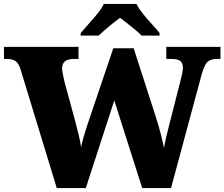

<svg xmlns="http://www.w3.org/2000/svg" viewBox="-26 -951 1135 971"><path d="M78 -600Q68 -632 52 -642.5Q36 -653 7 -653H-6V-714H371V-653H348Q288 -653 288 -605Q288 -597 292 -575.5Q296 -554 300 -538L356 -332Q364 -301 372 -268.5Q380 -236 384 -207Q390 -235 398 -262.5Q406 -290 418 -326L547 -707H650L761 -363Q776 -316 786.5 -275.5Q797 -235 803 -203Q807 -225 814 -255.5Q821 -286 829.5 -318.5Q838 -351 845 -379L883 -528Q888 -548 893.5 -571Q899 -594 899 -607Q899 -633 885 -643Q871 -653 838 -653H815V-714H1089V-653H1070Q1041 -653 1024.5 -639Q1008 -625 994 -575L839 0H693L552 -443L408 0H261ZM382 -784Q398 -803 421.5 -829Q445 -855 467 -882Q489 -909 499 -931H664Q675 -909 696.5 -882Q718 -855 742 -829Q766 -803 781 -784V-771H690Q680 -782 659.5 -799Q639 -816 617.5 -833Q596 -850 581 -861Q566 -850 544.5 -833Q523 -816 503.5 -799Q484 -782 473 -771H382Z"/></svg>

Font: Noto Serif Tamil Black
Style: Italic
Weight: 900
Italic angle: -12°
Designer: Indian Type Foundry, Tom Grace, and the Monotype Design Team
Foundry: Monotype Imaging Inc.
Version: Version 2.003; ttfautohint (v1.8.4.7-5d5b)